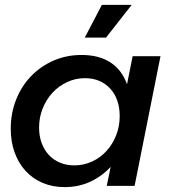

<svg xmlns="http://www.w3.org/2000/svg" viewBox="-20 -761 726 786"><path d="M245 5Q195.5 5 154.8 -12.2Q114 -29.5 85 -61Q56 -92.5 40 -136.5Q24 -180.5 24 -234Q24 -298 46 -353.2Q68 -408.5 107 -449Q146 -489.5 199 -512.8Q252 -536 314 -536Q385 -536 432 -505.5Q479 -475 500 -416L523 -531H637L531 0H417L433 -78Q397 -39 349.2 -17Q301.5 5 245 5ZM284 -84Q323 -84 357 -99.8Q391 -115.5 416 -143Q441 -170.5 455.5 -207.2Q470 -244 470 -286Q470 -321 460 -349.5Q450 -378 431.2 -398.2Q412.5 -418.5 386.5 -429.8Q360.5 -441 328 -441Q289 -441 254.8 -425Q220.5 -409 195 -381.5Q169.5 -354 154.8 -317.2Q140 -280.5 140 -239Q140 -204 150.5 -175.5Q161 -147 179.8 -126.8Q198.5 -106.5 225.2 -95.2Q252 -84 284 -84ZM327 -607 397 -741H519L414 -607Z"/></svg>

Font: Argentum Sans
Style: Italic
Weight: 400
Italic angle: -11.3099°
Designer: Julieta Ulanovsky, Owen Earl, Rasmus Andersson, Cristiano Sobral
Foundry: The Argentum Sans Project Authors
Version: Version 3.131; ttfautohint (v1.8.4.7-5d5b-dirty)